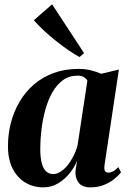

<svg xmlns="http://www.w3.org/2000/svg" viewBox="-20 -836 581 868"><path d="M452.5 -89.5Q450 -69.5 455 -62.5Q460 -55.5 469.5 -55.5Q480 -55.5 491 -61.2Q502 -67 515 -80.5L527 -57Q515.5 -42 496 -26.2Q476.5 -10.5 449.5 0.2Q422.5 11 389 11Q350.5 11 334.5 -11.5Q318.5 -34 321.5 -65L328.5 -109.5Q317.5 -81 295.2 -53.2Q273 -25.5 242.8 -7.2Q212.5 11 175.5 11Q131.5 11 95.2 -10.2Q59 -31.5 37.5 -73Q16 -114.5 16 -175Q16 -229.5 29.2 -280.8Q42.5 -332 68.5 -376.2Q94.5 -420.5 133 -453.8Q171.5 -487 222.2 -505.8Q273 -524.5 335.5 -524.5Q365 -524.5 390.5 -518.2Q416 -512 437.5 -502.5L517.5 -521.5ZM375 -471.5Q371 -480 359.8 -487Q348.5 -494 330 -494Q292 -494 264 -473.2Q236 -452.5 216.2 -417.5Q196.5 -382.5 184.8 -339.2Q173 -296 167.5 -250.5Q162 -205 162 -164Q162 -120 169.8 -94.8Q177.5 -69.5 190.8 -59.2Q204 -49 220 -49Q236 -49 252.5 -59Q269 -69 284 -87Q299 -105 311.5 -129.2Q324 -153.5 331 -181ZM339.5 -578Q316 -591 288.2 -610Q260.5 -629 231.8 -652Q203 -675 177.5 -698.8Q152 -722.5 133 -744.5L215.5 -816.5L360 -596Z"/></svg>

Font: Merriweather 120pt
Style: Bold Italic
Weight: 700
Italic angle: -7.8°
Version: Version 2.101